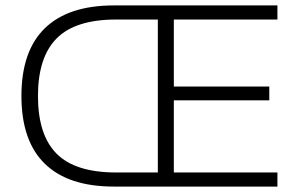

<svg xmlns="http://www.w3.org/2000/svg" viewBox="-20 -688 1102 708"><path d="M400 0Q232 0 145.5 -84Q59 -168 59 -334Q59 -500 145.5 -584Q232 -668 400 -668H1003V-616H621V-369H973V-318H621V-52H1003V0ZM408 -52H562V-616H408Q258 -616 189 -546.5Q120 -477 120 -334Q120 -190 189 -121Q258 -52 408 -52Z"/></svg>

Font: Gantari Light
Style: Regular
Weight: 300
Designer: Anugrah Pasau
Foundry: Lafontype
Version: Version 1.000; ttfautohint (v1.8.3)